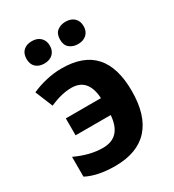

<svg xmlns="http://www.w3.org/2000/svg" viewBox="-172 -797 821 906"><g transform="rotate(-30 238.0 -344.0)"><path d="M189.5 9.3Q94.2 9.3 33.7 -22.5V-130.4Q112.3 -93.8 181.6 -93.8Q231.9 -93.8 259 -122.8Q286.1 -151.9 290.5 -210H99.1V-302.2H290.5Q287.1 -357.9 262.9 -386Q238.8 -414.1 193.4 -414.1Q139.2 -414.1 75.2 -385.3L36.1 -480.5Q70.3 -496.1 113 -506.3Q155.8 -516.6 198.7 -516.6Q317.4 -516.6 375.5 -452.1Q433.6 -387.7 433.6 -258.8Q433.6 -126.5 372.1 -58.6Q310.5 9.3 189.5 9.3ZM78.6 -637.2Q78.6 -666.5 95.7 -682.4Q112.8 -698.2 141.6 -698.2Q171.4 -698.2 188.5 -681.4Q205.6 -664.6 205.6 -637.2Q205.6 -609.9 188.5 -593.3Q171.4 -576.7 141.6 -576.7Q112.8 -576.7 95.7 -592.5Q78.6 -608.4 78.6 -637.2ZM261.2 -637.2Q261.2 -668.9 279.8 -683.6Q298.3 -698.2 325.2 -698.2Q355 -698.2 372.3 -681.9Q389.6 -665.5 389.6 -637.2Q389.6 -609.4 372.1 -593Q354.5 -576.7 325.2 -576.7Q298.3 -576.7 279.8 -591.6Q261.2 -606.4 261.2 -637.2Z"/></g></svg>

Font: Bpm'online Open Sans
Style: Bold
Weight: 700
Foundry: Ascender Corporation
Version: Version 1.10